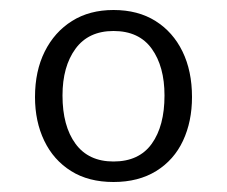

<svg xmlns="http://www.w3.org/2000/svg" viewBox="-20 -771 454 384"><path d="M207 -751Q256 -751 291 -729Q326 -707 345 -668Q364 -629 364 -577Q364 -528 346 -489.5Q328 -451 292.5 -429Q257 -407 207 -407Q157 -407 122 -429Q87 -451 68.5 -489.5Q50 -528 50 -577Q50 -629 69.5 -668Q89 -707 124 -729Q159 -751 207 -751ZM207 -709Q157 -709 131 -673.5Q105 -638 105 -580Q105 -519 131 -483.5Q157 -448 207 -448Q258 -448 283.5 -483.5Q309 -519 309 -580Q309 -638 283.5 -673.5Q258 -709 207 -709Z"/></svg>

Font: Libre Franklin Thin Light
Style: Regular
Weight: 300
Version: Version 3.000